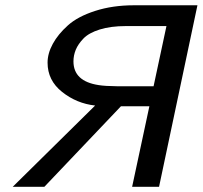

<svg xmlns="http://www.w3.org/2000/svg" viewBox="-20 -715 776 735"><path d="M28.8 0 344.2 -311Q273.4 -318.8 217.8 -363Q162.1 -407.2 162.1 -475.1Q162.1 -510.3 182.1 -547.1Q202.1 -584 240 -617.9Q277.8 -651.9 344.5 -673.3Q411.1 -694.8 493.2 -694.8H735.8L588.9 0H485.8L551.8 -308.1H442.9L149.9 0ZM261.2 -480Q261.2 -403.8 357.9 -389.2Q381.8 -385.3 429.2 -384.8H567.9L617.2 -615.2H461.9Q403.8 -615.2 361.8 -602.1Q319.8 -588.9 299.3 -567.4Q278.8 -545.9 270 -524.4Q261.2 -502.9 261.2 -480Z"/></svg>

Font: CMU Bright
Style: SemiBoldOblique
Weight: 600
Italic angle: -12°
Version: Version 0.7.0